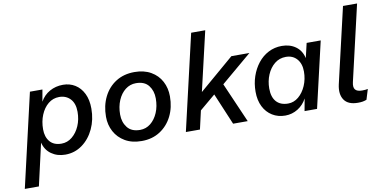

<svg xmlns="http://www.w3.org/2000/svg" viewBox="-110 -976 2875 1437"><g transform="rotate(-10 1327.5 -257.5)"><path d="M-26 210 138 -500H233L217 -410Q243 -457 288.5 -482.5Q334 -508 390 -508Q441 -508 481.5 -483Q522 -458 545.5 -410.5Q569 -363 569 -296Q569 -212 536.5 -142.5Q504 -73 447 -31.5Q390 10 318 10Q257 10 212.5 -21.5Q168 -53 154 -110L81 210ZM304 -76Q349 -76 385 -105.5Q421 -135 442 -183.5Q463 -232 463 -290Q463 -354 430.5 -388.5Q398 -423 346 -423Q299 -423 263 -393.5Q227 -364 206.5 -314.5Q186 -265 186 -205Q186 -147 216 -111.5Q246 -76 304 -76Z M899 9Q825 9 773 -21.5Q721 -52 693.5 -103Q666 -154 666 -216Q666 -300 699 -366.5Q732 -433 792 -471Q852 -509 933 -509Q1006 -509 1058 -479Q1110 -449 1137 -398Q1164 -347 1164 -284Q1164 -200 1131 -134Q1098 -68 1038.5 -29.5Q979 9 899 9ZM901 -75Q946 -75 981 -103Q1016 -131 1036.5 -179Q1057 -227 1057 -287Q1057 -345 1026 -385Q995 -425 930 -425Q885 -425 849.5 -397.5Q814 -370 793.5 -322Q773 -274 773 -214Q773 -156 804.5 -115.5Q836 -75 901 -75Z M1806 -500 1573 -303 1705 0H1594L1493 -240L1374 -140L1342 0H1235L1403 -725H1510L1405 -274L1669 -500Z M1990 8Q1935 8 1892 -18.5Q1849 -45 1825 -93Q1801 -141 1801 -206Q1801 -268 1819.5 -322.5Q1838 -377 1871.5 -419.5Q1905 -462 1951.5 -486Q1998 -510 2053 -510Q2115 -510 2158.5 -478.5Q2202 -447 2215 -389L2241 -500H2348L2232 0H2137L2154 -93Q2129 -46 2085.5 -19Q2042 8 1990 8ZM2027 -77Q2070 -77 2105.5 -106.5Q2141 -136 2162.5 -185.5Q2184 -235 2184 -293Q2184 -353 2152.5 -388.5Q2121 -424 2069 -424Q2020 -424 1983.5 -394.5Q1947 -365 1926.5 -316.5Q1906 -268 1906 -212Q1906 -147 1937 -112Q1968 -77 2027 -77Z M2542 8Q2467 8 2437.5 -36Q2408 -80 2424 -152L2557 -725H2664L2531 -151Q2522 -112 2536.5 -94.5Q2551 -77 2588 -77Q2616 -77 2632 -81L2608 -3Q2592 3 2577.5 5.5Q2563 8 2542 8Z"/></g></svg>

Font: Work Sans Medium
Style: Italic
Weight: 500
Italic angle: -13°
Designer: Wei Huang
Foundry: Wei Huang
Version: Version 2.012; ttfautohint (v1.8.3)